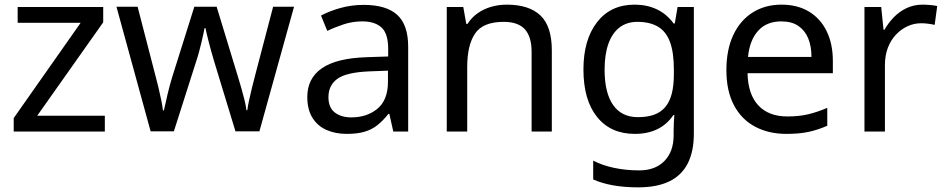

<svg xmlns="http://www.w3.org/2000/svg" viewBox="-20 -566 4067 826"><path d="M431 0H39V-58L327 -468H56V-536H424V-470L140 -68H431Z M901 -303Q895 -324 889 -344.5Q883 -365 878.5 -383.5Q874 -402 870 -418Q866 -434 864 -445H860Q858 -434 854.5 -418Q851 -402 846.5 -383Q842 -364 836.5 -343.5Q831 -323 824 -302L728 -1H628L481 -537H572L646 -251Q654 -222 661 -192.5Q668 -163 673.5 -136.5Q679 -110 681 -91H685Q688 -103 692 -121Q696 -139 700.5 -159Q705 -179 710.5 -199Q716 -219 721 -235L816 -537H912L1004 -235Q1011 -212 1018.5 -186Q1026 -160 1032 -135.5Q1038 -111 1040 -92H1044Q1046 -109 1051.5 -134.5Q1057 -160 1064.5 -190.5Q1072 -221 1080 -251L1155 -537H1245L1096 -1H993Z M1544 -545Q1642 -545 1689 -502Q1736 -459 1736 -365V0H1672L1655 -76H1651Q1628 -47 1603.5 -27.5Q1579 -8 1547.5 1Q1516 10 1471 10Q1423 10 1384.5 -7Q1346 -24 1324 -59.5Q1302 -95 1302 -149Q1302 -229 1365 -272.5Q1428 -316 1559 -320L1650 -323V-355Q1650 -422 1621 -448Q1592 -474 1539 -474Q1497 -474 1459 -461.5Q1421 -449 1388 -433L1361 -499Q1396 -518 1444 -531.5Q1492 -545 1544 -545ZM1570 -259Q1470 -255 1431.5 -227Q1393 -199 1393 -148Q1393 -103 1420.5 -82Q1448 -61 1491 -61Q1559 -61 1604 -98.5Q1649 -136 1649 -214V-262Z M2160 -546Q2256 -546 2305 -499.5Q2354 -453 2354 -349V0H2267V-343Q2267 -408 2238 -440Q2209 -472 2147 -472Q2058 -472 2024 -422Q1990 -372 1990 -278V0H1902V-536H1973L1986 -463H1991Q2009 -491 2035.5 -509.5Q2062 -528 2094 -537Q2126 -546 2160 -546Z M2710 -546Q2763 -546 2805.5 -526Q2848 -506 2878 -465H2883L2895 -536H2965V9Q2965 85 2939 136.5Q2913 188 2860 214Q2807 240 2725 240Q2667 240 2618.5 231.5Q2570 223 2532 206V125Q2570 145 2621 156Q2672 167 2730 167Q2799 167 2838.5 126.5Q2878 86 2878 16V-5Q2878 -17 2879 -39.5Q2880 -62 2881 -71H2877Q2849 -30 2807.5 -10Q2766 10 2711 10Q2607 10 2548.5 -63Q2490 -136 2490 -267Q2490 -395 2548.5 -470.5Q2607 -546 2710 -546ZM2722 -472Q2677 -472 2645.5 -448Q2614 -424 2597.5 -378Q2581 -332 2581 -266Q2581 -167 2617.5 -114.5Q2654 -62 2724 -62Q2765 -62 2794 -72.5Q2823 -83 2842 -105.5Q2861 -128 2870 -163Q2879 -198 2879 -246V-267Q2879 -340 2862.5 -385Q2846 -430 2811 -451Q2776 -472 2722 -472Z M3342 -546Q3411 -546 3460.5 -516Q3510 -486 3536.5 -431.5Q3563 -377 3563 -304V-251H3196Q3198 -160 3242.5 -112.5Q3287 -65 3367 -65Q3418 -65 3457.5 -74.5Q3497 -84 3539 -102V-25Q3498 -7 3458 1.5Q3418 10 3363 10Q3287 10 3228.5 -21Q3170 -52 3137.5 -113.5Q3105 -175 3105 -264Q3105 -352 3134.5 -415Q3164 -478 3217.5 -512Q3271 -546 3342 -546ZM3341 -474Q3278 -474 3241.5 -433.5Q3205 -393 3198 -321H3471Q3471 -367 3457 -401Q3443 -435 3414.5 -454.5Q3386 -474 3341 -474Z M3949 -546Q3964 -546 3981.5 -544.5Q3999 -543 4012 -540L4001 -459Q3988 -462 3972.5 -464Q3957 -466 3943 -466Q3912 -466 3884 -453Q3856 -440 3834 -416.5Q3812 -393 3799.5 -360Q3787 -327 3787 -286V0H3699V-536H3771L3781 -438H3785Q3802 -468 3826 -492.5Q3850 -517 3881 -531.5Q3912 -546 3949 -546Z"/></svg>

Font: umalayalam15
Style: Book
Weight: 400
Designer: Jelle Bosma - Monotype Design Team
Foundry: Monotype Imaging Inc.
Version: Version 2.003